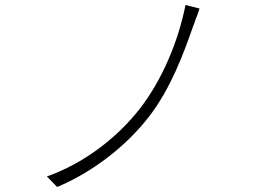

<svg xmlns="http://www.w3.org/2000/svg" viewBox="-20 -745 1040 766"><path d="M574 -279C661 -391 714 -535 750 -639C754 -648 758 -659 761 -670L765 -679C769 -690 773 -701 776 -711L720 -725C692 -582 627 -425 536 -309C445 -193 312 -92 167 -41L208 1C345 -56 481 -159 574 -279Z"/></svg>

Font: Glow Sans SC Normal Light
Style: Regular
Weight: 300
Designer: Ryoko NISHIZUKA (kana, bopomofo & ideographs); Paul D. Hunt (Latin, Greek & Cyrillic); Sandoll Communications, Soo-young
Version: Version 0.93